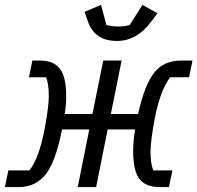

<svg xmlns="http://www.w3.org/2000/svg" viewBox="-30 -763 805 783"><path d="M447 -596Q357 -596 329 -674L315 -715L382 -743L404 -661Q425 -655 454 -655Q481 -655 499 -661L551 -743L612 -709L586 -674Q528 -596 447 -596ZM-10 0 4 -68H90Q130 -120 152 -237Q169 -327 169 -372Q169 -420 158 -448H88L102 -516H134Q188 -516 214 -483Q240 -450 240 -369Q240 -337 234 -298H347L391 -516H466L422 -298H533Q560 -419 599.5 -467.5Q639 -516 708 -516H755L741 -448H664Q623 -394 601 -279Q584 -189 584 -144Q584 -96 595 -68H673L659 0H619Q565 0 539 -33Q513 -66 513 -147Q513 -187 521 -235H409L362 0H287L334 -235H223Q197 -103 156 -51.5Q115 0 46 0Z"/></svg>

Font: Aneliza
Style: Italic
Weight: 400
Italic angle: -11.31°
Designer: Mike Abbink, Paul van der Laan, Pieter van Rosmalen
Foundry: Bold Monday
Version: Version 3.0